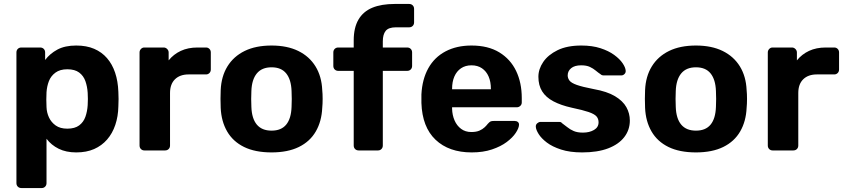

<svg xmlns="http://www.w3.org/2000/svg" viewBox="-20 -760 4271 970"><path d="M88 190Q77 190 70 183Q63 176 63 165V-495Q63 -506 70 -513Q77 -520 88 -520H183Q194 -520 201 -513Q208 -506 208 -495V-457Q232 -489 270 -509.5Q308 -530 365 -530Q417 -530 455.5 -513.5Q494 -497 520.5 -466.5Q547 -436 561.5 -393Q576 -350 578 -296Q579 -277 579 -260Q579 -243 578 -223Q577 -172 562.5 -129Q548 -86 521 -55Q494 -24 455.5 -7Q417 10 365 10Q314 10 276.5 -8.5Q239 -27 215 -59V165Q215 176 208 183Q201 190 191 190ZM320 -110Q358 -110 380 -126.5Q402 -143 411.5 -170Q421 -197 423 -229Q425 -260 423 -291Q421 -323 411.5 -350Q402 -377 380 -393.5Q358 -410 320 -410Q283 -410 260 -393Q237 -376 227 -350Q217 -324 215 -294Q214 -276 214 -257Q214 -238 215 -219Q216 -191 227.5 -166.5Q239 -142 261.5 -126Q284 -110 320 -110Z M709 0Q699 0 692 -7Q685 -14 685 -25V-495Q685 -505 692 -512.5Q699 -520 709 -520H807Q817 -520 824.5 -512.5Q832 -505 832 -495V-455Q857 -486 893.5 -503Q930 -520 978 -520H1021Q1031 -520 1038 -513Q1045 -506 1045 -495V-409Q1045 -398 1038 -391Q1031 -384 1021 -384H933Q889 -384 864 -359.5Q839 -335 839 -290V-25Q839 -14 832 -7Q825 0 814 0Z M1352 10Q1269 10 1213 -17.5Q1157 -45 1127.5 -96Q1098 -147 1095 -215Q1094 -235 1094 -260.5Q1094 -286 1095 -305Q1098 -374 1129 -424.5Q1160 -475 1216 -502.5Q1272 -530 1352 -530Q1431 -530 1487 -502.5Q1543 -475 1574 -424.5Q1605 -374 1608 -305Q1610 -286 1610 -260.5Q1610 -235 1608 -215Q1605 -147 1575.5 -96Q1546 -45 1490 -17.5Q1434 10 1352 10ZM1352 -100Q1401 -100 1426 -130.5Q1451 -161 1453 -220Q1454 -235 1454 -260Q1454 -285 1453 -300Q1451 -358 1426 -389Q1401 -420 1352 -420Q1303 -420 1277.5 -389Q1252 -358 1250 -300Q1249 -285 1249 -260Q1249 -235 1250 -220Q1252 -161 1277.5 -130.5Q1303 -100 1352 -100Z M1792 0Q1781 0 1774 -7Q1767 -14 1767 -25V-402H1689Q1678 -402 1671 -409Q1664 -416 1664 -427V-495Q1664 -506 1671 -513Q1678 -520 1689 -520H1767V-556Q1767 -620 1791 -661Q1815 -702 1861 -721Q1907 -740 1974 -740H2047Q2058 -740 2065 -733Q2072 -726 2072 -715V-647Q2072 -636 2065 -629Q2058 -622 2047 -622H1980Q1943 -622 1928.5 -604Q1914 -586 1914 -551V-520H2037Q2048 -520 2055 -513Q2062 -506 2062 -495V-427Q2062 -416 2055 -409Q2048 -402 2037 -402H1914V-25Q1914 -14 1907 -7Q1900 0 1890 0Z M2363 10Q2248 10 2180.5 -54Q2113 -118 2109 -240Q2109 -248 2109 -261.5Q2109 -275 2109 -283Q2113 -360 2144 -415.5Q2175 -471 2231 -500.5Q2287 -530 2362 -530Q2446 -530 2502.5 -495.5Q2559 -461 2587.5 -401.5Q2616 -342 2616 -265V-242Q2616 -232 2608.5 -225Q2601 -218 2591 -218H2264Q2264 -217 2264 -214.5Q2264 -212 2264 -210Q2265 -178 2276.5 -151.5Q2288 -125 2309.5 -109Q2331 -93 2361 -93Q2386 -93 2402 -100Q2418 -107 2428.5 -117Q2439 -127 2444 -134Q2453 -144 2458.5 -146.5Q2464 -149 2476 -149H2580Q2590 -149 2596.5 -143.5Q2603 -138 2602 -128Q2601 -112 2585.5 -88.5Q2570 -65 2540 -42.5Q2510 -20 2465.5 -5Q2421 10 2363 10ZM2264 -309H2460V-311Q2460 -347 2448.5 -373.5Q2437 -400 2415 -415Q2393 -430 2362 -430Q2331 -430 2309 -415Q2287 -400 2275.5 -373.5Q2264 -347 2264 -311Z M2921 10Q2859 10 2814.5 -4.5Q2770 -19 2742.5 -40Q2715 -61 2701.5 -82.5Q2688 -104 2687 -119Q2686 -130 2694 -137Q2702 -144 2710 -144H2807Q2810 -144 2813 -143Q2816 -142 2819 -138Q2832 -129 2846 -117.5Q2860 -106 2878.5 -98Q2897 -90 2925 -90Q2958 -90 2981 -103.5Q3004 -117 3004 -142Q3004 -160 2993.5 -172Q2983 -184 2954 -194Q2925 -204 2868 -216Q2814 -228 2776 -248Q2738 -268 2719 -298.5Q2700 -329 2700 -372Q2700 -411 2724.5 -447Q2749 -483 2797 -506.5Q2845 -530 2917 -530Q2972 -530 3013.5 -516.5Q3055 -503 3083 -482.5Q3111 -462 3125.5 -440.5Q3140 -419 3141 -403Q3142 -393 3135 -386Q3128 -379 3119 -379H3030Q3025 -379 3021 -380.5Q3017 -382 3014 -385Q3002 -393 2989.5 -403.5Q2977 -414 2960 -422Q2943 -430 2916 -430Q2883 -430 2865.5 -415.5Q2848 -401 2848 -379Q2848 -365 2857 -353Q2866 -341 2894 -331Q2922 -321 2979 -310Q3047 -298 3087 -274Q3127 -250 3144.5 -218.5Q3162 -187 3162 -151Q3162 -104 3134 -67.5Q3106 -31 3052.5 -10.5Q2999 10 2921 10Z M3496 10Q3413 10 3357 -17.5Q3301 -45 3271.5 -96Q3242 -147 3239 -215Q3238 -235 3238 -260.5Q3238 -286 3239 -305Q3242 -374 3273 -424.5Q3304 -475 3360 -502.5Q3416 -530 3496 -530Q3575 -530 3631 -502.5Q3687 -475 3718 -424.5Q3749 -374 3752 -305Q3754 -286 3754 -260.5Q3754 -235 3752 -215Q3749 -147 3719.5 -96Q3690 -45 3634 -17.5Q3578 10 3496 10ZM3496 -100Q3545 -100 3570 -130.5Q3595 -161 3597 -220Q3598 -235 3598 -260Q3598 -285 3597 -300Q3595 -358 3570 -389Q3545 -420 3496 -420Q3447 -420 3421.5 -389Q3396 -358 3394 -300Q3393 -285 3393 -260Q3393 -235 3394 -220Q3396 -161 3421.5 -130.5Q3447 -100 3496 -100Z M3883 0Q3873 0 3866 -7Q3859 -14 3859 -25V-495Q3859 -505 3866 -512.5Q3873 -520 3883 -520H3981Q3991 -520 3998.5 -512.5Q4006 -505 4006 -495V-455Q4031 -486 4067.5 -503Q4104 -520 4152 -520H4195Q4205 -520 4212 -513Q4219 -506 4219 -495V-409Q4219 -398 4212 -391Q4205 -384 4195 -384H4107Q4063 -384 4038 -359.5Q4013 -335 4013 -290V-25Q4013 -14 4006 -7Q3999 0 3988 0Z"/></svg>

Font: Rubik Light SemiBold
Style: Regular
Weight: 600
Version: Version 2.300;gftools[0.9.30]